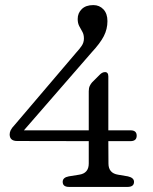

<svg xmlns="http://www.w3.org/2000/svg" viewBox="-20 -735 602 755"><path d="M329 -376Q329 -389 333 -397.2Q337 -405.5 342 -411L372 -441Q382 -451.5 393 -451.5Q406 -451.5 406 -434V-222.5H493.5Q517.5 -222.5 517.5 -201.5Q517.5 -180 493 -180H406L406.5 -92Q406.5 -54 444.5 -48L483 -41.5Q507 -36 507 -20Q507 0 481.5 0H251.5Q226.5 0 226.5 -20Q226.5 -37 250.5 -41.5L291 -48Q329 -53.5 329 -92V-180L48 -180.5Q18 -180.5 18 -206.5Q18 -214.5 22 -223Q26 -231.5 37 -243L280 -528.5Q293 -542.5 301.5 -555.2Q310 -568 310 -583.5Q310 -599.5 303.8 -610.2Q297.5 -621 291.5 -632.5Q285.5 -644 285.5 -660.5Q285.5 -683.5 301.5 -699.2Q317.5 -715 347 -715Q371 -715 386.8 -698.2Q402.5 -681.5 402.5 -652Q402.5 -620.5 388.2 -592.8Q374 -565 340 -528.5L74 -222.5H329Z"/></svg>

Font: Fraunces 9pt SuperSoft Light
Style: Regular
Weight: 300
Version: Version 1.000;[b76b70a41]